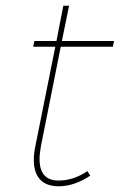

<svg xmlns="http://www.w3.org/2000/svg" viewBox="-20 -650 418 670"><path d="M123 -141Q118 -113 118 -95Q118 -20 184 -20Q237 -20 285 -53L295 -37Q239 0 185 0Q142 0 120 -23.5Q98 -47 98 -92Q98 -115 104 -143L173 -487H96L100 -507H177L201 -630H221L196 -507H378L374 -487H192Z"/></svg>

Font: TypoPRO Montserrat
Style: Italic
Weight: 250
Italic angle: -11.3°
Designer: Julieta Ulanovsky
Foundry: Julieta Ulanovsky
Version: Version 6.001